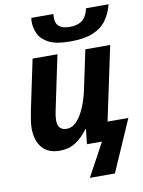

<svg xmlns="http://www.w3.org/2000/svg" viewBox="-103 -851 835 1118"><g transform="rotate(-10 314.5 -292.5)"><path d="M361.8 -606Q280.3 -606 236.6 -628.2Q192.9 -650.4 176.3 -685.3Q159.7 -720.2 159.7 -757.8Q159.7 -769.5 162.1 -780.8H292Q291.5 -772.9 291.3 -768.1Q291 -763.2 291 -757.8Q291 -722.2 313 -706.1Q335 -689.9 374 -689.9Q418.9 -689.9 446.3 -710Q473.6 -730 485.8 -780.8H618.7Q605.5 -728 577.1 -688.7Q548.8 -649.4 497.3 -627.7Q445.8 -606 361.8 -606ZM335.9 195.8 441.9 0H353L362.8 -87.9H358.9Q328.1 -44.4 287.4 -17.3Q246.6 9.8 192.9 9.8Q122.6 9.8 87.2 -32.5Q51.8 -74.7 51.8 -147Q51.8 -165 55.9 -193.4Q60.1 -221.7 65.9 -251L127.9 -545.9H274.9L208 -227.1Q200.2 -191.9 200.2 -168.9Q200.2 -108.9 252.9 -108.9Q286.6 -108.9 313.2 -137.5Q339.8 -166 359.9 -214.1Q379.9 -262.2 392.1 -319.8L439.9 -545.9H586.9L494.1 -108.9H617.2L483.9 195.8Z"/></g></svg>

Font: Open Sans
Style: Bold Italic
Weight: 700
Italic angle: -12°
Designer: Monotype Design Team
Foundry: Monotype Imaging Inc.
Version: Version 3.003; ttfautohint (v1.8.4)